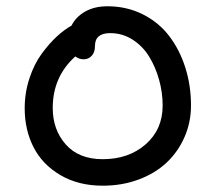

<svg xmlns="http://www.w3.org/2000/svg" viewBox="-20 -629 691 615"><path d="M309.1 -34.2Q231.4 -34.2 173.8 -67.9Q116.2 -101.6 87.6 -157.2Q59.1 -212.9 59.1 -282.2Q59.1 -332.5 74.5 -378.7Q89.8 -424.8 114 -457.5Q138.2 -490.2 162.1 -512.2Q186 -534.2 209 -546.9Q223.1 -575.2 252.9 -592Q282.7 -608.9 324.2 -608.9Q385.7 -608.9 437 -583.3Q488.3 -557.6 521.7 -513.9Q555.2 -470.2 573.5 -412.8Q591.8 -355.5 591.8 -291Q591.8 -237.3 571 -189.9Q550.3 -142.6 513.7 -108.2Q477.1 -73.7 424.1 -54Q371.1 -34.2 309.1 -34.2ZM148.9 -283.2Q148.9 -213.4 190.7 -166.3Q232.4 -119.1 309.1 -119.1Q392.1 -119.1 446.5 -166.7Q501 -214.4 501 -291Q501 -332.5 489.7 -373Q478.5 -413.6 458 -447.3Q437.5 -481 404.8 -502Q372.1 -522.9 333 -522.9Q284.2 -522.9 284.2 -481.9Q284.2 -461.4 273.7 -450.2Q263.2 -439 248 -439Q233.4 -439 221.2 -448.2Q148.9 -383.3 148.9 -283.2Z"/></svg>

Font: Shantell Sans Irregular Bouncy
Style: Regular
Weight: 400
Designer: Stephen Nixon, Anya Danilova, Shantell Martin
Foundry: Arrow Type
Version: Version 1.006;[9816181b4]